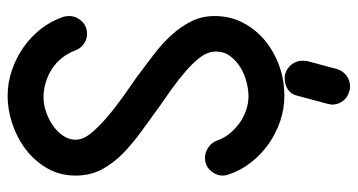

<svg xmlns="http://www.w3.org/2000/svg" viewBox="-237 -529 937 503"><g transform="rotate(-90 231.5 -277.5)"><path d="M232 34Q235 18 247.5 9Q260 0 276 0H282Q285 0 289 1Q305 6 314.5 18.5Q324 31 324 47Q324 50 323.5 52.5Q323 55 323 59L302 137Q297 153 284.5 162Q272 171 257 171H251Q248 171 244 169Q228 165 218.5 152.5Q209 140 209 124Q209 120 210 118L211 112ZM439 -580Q441 -572 441 -565Q441 -547 428 -532.5Q415 -518 394 -518Q379 -518 367 -527Q355 -536 350 -551Q343 -569 330.5 -584.5Q318 -600 301.5 -610.5Q285 -621 266 -626.5Q247 -632 228 -632Q210 -632 190.5 -625.5Q171 -619 155 -608Q139 -597 128 -581.5Q117 -566 117 -548Q117 -529 132.5 -509.5Q148 -490 172 -469Q196 -448 225 -427L282 -387L339 -344Q368 -322 390.5 -297.5Q413 -273 427 -245Q441 -217 441 -184Q441 -143 423.5 -109.5Q406 -76 377 -52Q348 -28 310.5 -14.5Q273 -1 232 -1Q198 -1 165.5 -12Q133 -23 105.5 -42.5Q78 -62 57 -89Q36 -116 26 -147Q23 -154 23 -162Q23 -180 36 -194.5Q49 -209 70 -209Q84 -209 97 -200Q110 -191 115 -177Q121 -159 133 -144.5Q145 -130 160 -119Q175 -108 193.5 -101.5Q212 -95 231 -95Q249 -95 269.5 -100.5Q290 -106 307 -116.5Q324 -127 336 -143Q348 -159 348 -180Q348 -201 333.5 -220.5Q319 -240 297 -259Q275 -278 250 -296L203 -329L141 -374Q109 -397 82.5 -422.5Q56 -448 39.5 -478.5Q23 -509 23 -548Q23 -589 42 -622Q61 -655 91 -678Q121 -701 158 -713.5Q195 -726 232 -726Q266 -726 298.5 -715Q331 -704 359 -684.5Q387 -665 407.5 -638.5Q428 -612 439 -580Z"/></g></svg>

Font: VDS
Style: Regular
Weight: 400
Designer: artmaker
Foundry: artmaker
Version: Version 1.000 2009 initial release